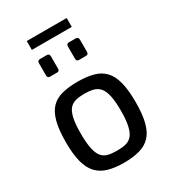

<svg xmlns="http://www.w3.org/2000/svg" viewBox="-214 -1008 1005 1125"><g transform="rotate(-30 288.0 -445.5)"><path d="M288 6Q227 6 182.5 -7Q138 -20 109 -50.5Q80 -81 66 -134Q52 -187 52 -268Q52 -352 66 -405.5Q80 -459 109 -489Q138 -519 183 -530.5Q228 -542 288 -542Q348 -542 393 -530Q438 -518 467 -488Q496 -458 510 -404.5Q524 -351 524 -268Q524 -186 510 -132.5Q496 -79 467.5 -49Q439 -19 394 -6.5Q349 6 288 6ZM288 -76Q321 -76 346.5 -82Q372 -88 389 -107.5Q406 -127 415 -166Q424 -205 424 -269Q424 -333 415 -371.5Q406 -410 389 -429Q372 -448 346.5 -454.5Q321 -461 288 -461Q254 -461 228.5 -454.5Q203 -448 186.5 -429Q170 -410 161.5 -371.5Q153 -333 153 -269Q153 -205 161.5 -166Q170 -127 186.5 -107.5Q203 -88 228.5 -82Q254 -76 288 -76ZM360 -648Q343 -648 343 -665V-749Q343 -767 360 -767H407Q415 -767 419.5 -762Q424 -757 424 -749V-665Q424 -648 407 -648ZM165 -648Q147 -648 147 -665V-749Q147 -767 165 -767H211Q220 -767 224 -762Q228 -757 228 -749V-665Q228 -648 211 -648ZM150 -837V-897H420V-837Z"/></g></svg>

Font: Exo Thin Medium
Style: Regular
Weight: 500
Version: Version 2.000